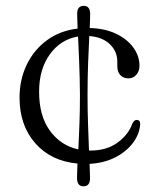

<svg xmlns="http://www.w3.org/2000/svg" viewBox="-20 -561 534 658"><path d="M280 -235Q280 -181 281.8 -132.5Q283.5 -84 285 -45Q287 -45 289 -45Q346 -45 383.2 -72.5Q420.5 -100 433.5 -137.5Q440.5 -150.5 448.5 -150Q461 -150 460.5 -134.5Q457.5 -99.5 434.5 -69.8Q411.5 -40 373.5 -21Q335.5 -2 287 0.5Q287.5 16 288 28.5Q288.5 41 288.5 50Q288.5 77.5 266 77.5Q244 77.5 244 49Q244 40 244.5 27.5Q245 15 245.5 -0.5Q154.5 -9 100.8 -70.2Q47 -131.5 47 -226.5Q47 -288 71.5 -339Q96 -390 140.8 -423Q185.5 -456 246 -463Q245.5 -479 245 -491.8Q244.5 -504.5 244.5 -514Q244.5 -541 267 -541Q289 -541 289 -512.5Q289 -504 288.5 -492Q288 -480 287.5 -465Q340 -463.5 378 -445.2Q416 -427 437 -398Q458 -369 458 -336Q458 -317.5 447.5 -305Q437 -292.5 420 -292.5Q402.5 -292.5 392.2 -303.8Q382 -315 382 -334.5V-349.5Q382 -385 356.5 -409.5Q331 -434 286 -437.5Q284 -397.5 282 -345.5Q280 -293.5 280 -235ZM114 -247Q114 -163.5 151.2 -112.8Q188.5 -62 248.5 -49Q250.5 -87.5 252.2 -134.8Q254 -182 254 -235Q253.5 -293 251.5 -344.5Q249.5 -396 247.5 -436Q188 -426 151 -375Q114 -324 114 -247Z"/></svg>

Font: Fraunces 9pt S050 Light
Style: Regular
Weight: 300
Version: Version 1.000; ttfautohint (v1.8.3)